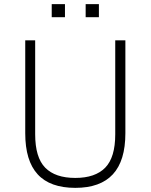

<svg xmlns="http://www.w3.org/2000/svg" viewBox="-20 -900 728 928"><path d="M344 8Q222 8 162 -57.5Q102 -123 102 -256V-705H150V-251Q150 -139 198.5 -89.5Q247 -40 344 -40Q440 -40 488.5 -89.5Q537 -139 537 -251V-705H586V-256Q586 -123 525.5 -57.5Q465 8 344 8ZM394 -817V-880H458V-817ZM230 -817V-880H294V-817Z"/></svg>

Font: Nunito Sans 7pt SemiCondensed ExtraLight
Style: Regular
Weight: 250
Width: 4
Designer: Vernon Adams
Foundry: Vernon Adams
Version: Version 3.101;gftools[0.9.27]